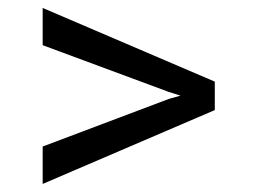

<svg xmlns="http://www.w3.org/2000/svg" viewBox="-20 -557 640 481"><path d="M86.9 -443.8V-537.1L518.1 -352.5V-281.2L86.9 -96.2V-189.9L402.8 -309.1L432.1 -317.4L402.8 -326.7Z"/></svg>

Font: Roboto Mono
Style: Regular
Weight: 400
Designer: Google
Version: Version 2.000985; 2015; ttfautohint (v1.3)